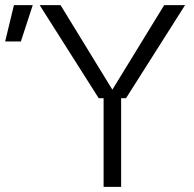

<svg xmlns="http://www.w3.org/2000/svg" viewBox="-139 -725 754 745"><path d="M244 -344 15 -705H96L305 -364H289L498 -705H579L350 -344ZM263 0V-363H331V0ZM-119 -564 -85 -705H-12L-58 -564Z"/></svg>

Font: TikTok Sans 24pt Light
Style: Regular
Weight: 300
Version: Version 4.000